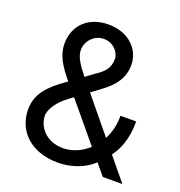

<svg xmlns="http://www.w3.org/2000/svg" viewBox="-134 -848 909 971"><g transform="rotate(20 321.0 -362.5)"><path d="M282.7 9.9C346.2 9.9 416.2 -11 464.5 -54L471.2 -60.7L522 0H627.5L526.3 -122.9C554.7 -159.4 584.9 -220.2 584.9 -321.4H500.4C500.4 -271.7 489 -227.6 469.8 -191.1L315 -379.6L367.5 -418.7C427.2 -462.7 464.1 -511.4 464.1 -581C464.1 -663 397 -734.7 286.9 -734.7C179.3 -734.7 109 -666.5 109 -567.8C109 -507.1 140.3 -458.5 185.4 -402.7L192.8 -393.8L184.3 -387.8C104 -331.7 50.1 -278.1 50.1 -193.2C50.1 -75.6 138.5 9.9 282.7 9.9ZM140.6 -193.9C140.6 -214.1 158.7 -263.5 221.6 -310L247.5 -329.2L418 -124.3C378.9 -87.7 329.5 -67.8 280.9 -67.8C196 -67.8 140.6 -127.1 140.6 -193.9ZM197.8 -566.4C197.8 -611.2 235.4 -658 289.4 -658C341.3 -658 375.7 -616.5 375.7 -580.3C375.7 -532.3 349.8 -505.3 308.9 -478.7L262.1 -443.9L255.3 -452.1C223.4 -491.8 197.8 -529.5 197.8 -566.4Z"/></g></svg>

Font: GiG Sans Text
Style: Regular
Weight: 400
Designer: Andreas Faust
Version: Version 1.100;FEAKit 1.0